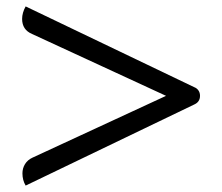

<svg xmlns="http://www.w3.org/2000/svg" viewBox="-20 -591 693 599"><path d="M50 -50Q50 -66 58 -79Q66 -92 81 -99L498 -292L80 -485Q49 -498 49 -532Q49 -551 60 -571L586 -319Q594 -316 599 -309Q604 -302 604 -292Q604 -273 586 -265L60 -12Q50 -29 50 -50Z"/></svg>

Font: K2D Light
Style: Regular
Weight: 300
Designer: Katatrad Aksorn Co.,Ltd.
Foundry: Cadson Demak Co.,Ltd.
Version: Version 1.000; ttfautohint (v1.6)